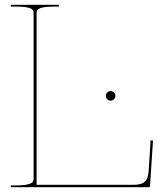

<svg xmlns="http://www.w3.org/2000/svg" viewBox="-20 -780 685 800"><path d="M421 -380.5C421 -369.5 430.5 -360.5 441 -360.5C452 -360.5 461 -370 461 -380.5C461 -391.5 451.5 -400.5 441 -400.5C430 -400.5 421 -391 421 -380.5ZM25 -760V-752.5H45C111 -752.5 120 -741.5 120 -726V-35.5C120 -21 113.5 -7.5 45 -7.5H25V0H600C601.5 0 605 -1 605 -4.5L617.5 -194.5L607.5 -195.5L599.5 -68.5C596.5 -26 581.5 -10 536 -10H132.5V-726C132.5 -741.5 141.5 -752.5 207.5 -752.5H225V-760Z"/></svg>

Font: Znikomit
Style: Regular
Weight: 100
Designer: gluk
Foundry: gluk
Version: Version 0.55